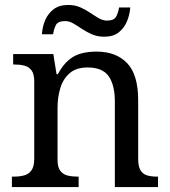

<svg xmlns="http://www.w3.org/2000/svg" viewBox="-20 -754 685 774"><path d="M28 0V-42H36Q59 -42 77.5 -47Q96 -52 107 -67.5Q118 -83 118 -114V-426Q118 -456 107 -470.5Q96 -485 78 -489.5Q60 -494 38 -494H33V-536H195L208 -455H213Q234 -493 257.5 -512.5Q281 -532 309 -539Q337 -546 369 -546Q448 -546 492.5 -499.5Q537 -453 537 -350V-114Q537 -83 546.5 -67.5Q556 -52 573 -47Q590 -42 612 -42H617V0H443V-345Q443 -410 418.5 -446Q394 -482 333 -482Q288 -482 261.5 -459.5Q235 -437 223.5 -400Q212 -363 212 -320V-109Q212 -80 223 -65.5Q234 -51 252 -46.5Q270 -42 292 -42H297V0ZM400 -606Q373 -606 351 -615.5Q329 -625 310.5 -637.5Q292 -650 275.5 -659.5Q259 -669 243 -669Q213 -669 205 -652.5Q197 -636 194 -616H149Q151 -647 162.5 -673.5Q174 -700 196.5 -717Q219 -734 255 -734Q282 -734 303.5 -724.5Q325 -715 343.5 -702.5Q362 -690 378.5 -680.5Q395 -671 411 -671Q440 -671 448.5 -687.5Q457 -704 460 -724H505Q503 -694 491.5 -667Q480 -640 458 -623Q436 -606 400 -606Z"/></svg>

Font: Noto Serif Tamil
Style: Italic
Weight: 400
Italic angle: -12°
Designer: Indian Type Foundry, Tom Grace, and the Monotype Design Team
Foundry: Monotype Imaging Inc.
Version: Version 2.003